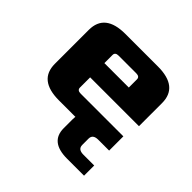

<svg xmlns="http://www.w3.org/2000/svg" viewBox="-170 -653 1001 1001"><g transform="rotate(45 330.0 -152.5)"><path d="M60 -120V-370Q60 -490 210 -490H450Q600 -490 600 -370V-200H240V-125Q240 -105 265 -105H580V0H210Q60 0 60 -120ZM240 -305H420V-365Q420 -385 395 -385H265Q240 -385 240 -365ZM330 20Q330 -80 455 -80L500 0Q460 0 460 32V78Q460 110 500 110H580V185H455Q330 185 330 85Z"/></g></svg>

Font: Xolonium
Style: Bold
Weight: 700
Designer: Severin Meyer
Version: Version 4.2